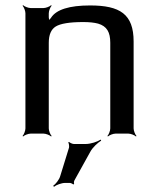

<svg xmlns="http://www.w3.org/2000/svg" viewBox="-20 -515 613 740"><path d="M327 -494C247 -494 197 -478 177 -447C174 -442 167 -437 166 -433L170 -431C171 -435 168 -443 168 -448V-464C168 -473 174 -488 179 -493L177 -495C172 -490 157 -484 148 -484H98C89 -484 74 -490 69 -495L67 -493C72 -488 78 -473 78 -464V-20C78 -11 72 4 67 9L69 11C74 6 89 0 98 0H148C157 0 172 6 177 11L179 9C174 4 168 -11 168 -20V-350C168 -381 177 -402 195 -413C213 -424 248 -430 301 -430C324 -430 343 -428 358 -424C392 -414 405 -391 405 -350V-20C405 -11 399 4 394 9L396 11C401 6 416 0 425 0H475C484 0 499 6 504 11L506 9C501 4 495 -11 495 -20V-355C495 -461 442 -494 327 -494ZM310 40H265C259 40 249 35 246 32L243 34C246 38 247 49 246 54L212 164C208 178 194 195 185 201L188 205C196 198 217 190 231 190H249C253 190 261 194 262 196L266 194C264 192 265 183 267 180L328 70C337 53 358 34 370 27L368 23C356 31 330 40 310 40Z"/></svg>

Font: Gamestation Storm
Style: Regular
Weight: 400
Designer: Jonas Hecksher
Foundry: Jonas Hecksher, Playtypeª, e-types AS
Version: Version 1.003